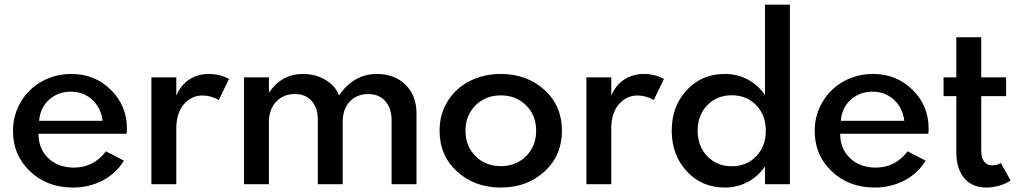

<svg xmlns="http://www.w3.org/2000/svg" viewBox="-20 -802 4427 836"><path d="M36.6 -231.4Q36.6 -300.8 70.6 -358.2Q104.5 -415.5 162.8 -447.8Q221.2 -480 291 -480Q392.6 -480 462.6 -410.9Q532.7 -341.8 532.7 -242.7Q532.7 -236.3 531.7 -219.7H147.5Q147.5 -154.3 190.4 -113.3Q233.4 -72.3 302.7 -72.3Q387.2 -72.3 441.4 -143.1L519.5 -102.5Q486.3 -47.4 427.5 -16.4Q368.7 14.6 297.4 14.6Q185.1 14.6 110.8 -55.9Q36.6 -126.5 36.6 -231.4ZM150.4 -275.9H426.8Q419.9 -332.5 381.6 -367.7Q343.3 -402.8 288.1 -402.8Q231.9 -402.8 193.1 -367.2Q154.3 -331.5 150.4 -275.9Z M639.2 0V-465.3H747.6V-385.7Q768.1 -433.1 805.2 -456.5Q842.3 -480 889.2 -480Q937.5 -480 977.1 -458L932.6 -366.7Q898.4 -386.2 861.3 -386.2Q813.5 -386.2 780.5 -347.9Q747.6 -309.6 747.6 -242.2V0Z M1042.5 0V-465.3H1150.9V-398.4Q1207 -480 1297.9 -480Q1353 -480 1396 -454.8Q1439 -429.7 1456.5 -387.2Q1521 -480 1621.1 -480Q1697.3 -480 1745.4 -433.3Q1793.5 -386.7 1793.5 -307.1V0H1685.1V-277.8Q1685.1 -330.6 1657.5 -361.6Q1629.9 -392.6 1583.5 -392.6Q1534.2 -392.6 1503.2 -359.9Q1472.2 -327.1 1472.2 -271.5V0H1363.8V-282.2Q1363.8 -333 1336.9 -362.8Q1310.1 -392.6 1263.7 -392.6Q1214.4 -392.6 1182.6 -359.4Q1150.9 -326.2 1150.9 -270V0Z M1894 -232.9Q1894 -304.7 1929.2 -361.3Q1964.4 -418 2025.1 -449Q2085.9 -480 2160.6 -480Q2274.4 -480 2350.6 -410.6Q2426.8 -341.3 2426.8 -232.9Q2426.8 -124.5 2350.6 -54.9Q2274.4 14.6 2160.6 14.6Q2046.9 14.6 1970.5 -54.9Q1894 -124.5 1894 -232.9ZM2050.5 -343.3Q2006.8 -299.8 2006.8 -232.9Q2006.8 -166 2050.5 -122.3Q2094.2 -78.6 2160.6 -78.6Q2227.1 -78.6 2270.8 -122.3Q2314.5 -166 2314.5 -232.9Q2314.5 -299.8 2270.8 -343.3Q2227.1 -386.7 2160.6 -386.7Q2094.2 -386.7 2050.5 -343.3Z M2533.2 0V-465.3H2641.6V-385.7Q2662.1 -433.1 2699.2 -456.5Q2736.3 -480 2783.2 -480Q2831.5 -480 2871.1 -458L2826.7 -366.7Q2792.5 -386.2 2755.4 -386.2Q2707.5 -386.2 2674.6 -347.9Q2641.6 -309.6 2641.6 -242.2V0Z M2904.8 -232.9Q2904.8 -339.4 2970.2 -409.7Q3035.6 -480 3135.7 -480Q3189.9 -480 3235.1 -456.1Q3280.3 -432.1 3311 -388.2V-781.7H3419.4V0H3311V-77.1Q3280.3 -33.2 3235.1 -9.3Q3189.9 14.6 3135.7 14.6Q3035.6 14.6 2970.2 -56.2Q2904.8 -127 2904.8 -232.9ZM3166 -78.1Q3231 -78.1 3272.7 -121.8Q3314.5 -165.5 3314.5 -232.9Q3314.5 -300.8 3272.7 -344Q3231 -387.2 3166 -387.2Q3101.6 -387.2 3059.6 -343.8Q3017.6 -300.3 3017.6 -232.9Q3017.6 -165.5 3059.6 -121.8Q3101.6 -78.1 3166 -78.1Z M3527.3 -231.4Q3527.3 -300.8 3561.3 -358.2Q3595.2 -415.5 3653.6 -447.8Q3711.9 -480 3781.7 -480Q3883.3 -480 3953.4 -410.9Q4023.4 -341.8 4023.4 -242.7Q4023.4 -236.3 4022.5 -219.7H3638.2Q3638.2 -154.3 3681.2 -113.3Q3724.1 -72.3 3793.5 -72.3Q3877.9 -72.3 3932.1 -143.1L4010.3 -102.5Q3977.1 -47.4 3918.2 -16.4Q3859.4 14.6 3788.1 14.6Q3675.8 14.6 3601.6 -55.9Q3527.3 -126.5 3527.3 -231.4ZM3641.1 -275.9H3917.5Q3910.6 -332.5 3872.3 -367.7Q3834 -402.8 3778.8 -402.8Q3722.7 -402.8 3683.8 -367.2Q3645 -331.5 3641.1 -275.9Z M4088.4 -383.3V-465.3H4144V-639.6H4252.4V-465.3H4360.8V-383.3H4252.4V-146.5Q4252.4 -115.2 4264.9 -98.6Q4277.3 -82 4300.8 -82Q4321.3 -82 4337.4 -92.3L4380.4 -16.1Q4360.8 -2.4 4332 6.1Q4303.2 14.6 4275.4 14.6Q4213.4 14.6 4178.7 -26.1Q4144 -66.9 4144 -139.2V-383.3Z"/></svg>

Font: Spartan MB SemBd
Style: Regular
Weight: 600
Designer: Matt Bailey, Mirko Velimirovic
Foundry: Matt Bailey
Version: Version 1.005